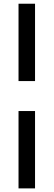

<svg xmlns="http://www.w3.org/2000/svg" viewBox="-20 -832 295 1057"><path d="M82 -220.7H172.9V205.1H82ZM82 -811.5H172.9V-385.7H82Z"/></svg>

Font: Reddit Sans Fudge
Style: Bold
Weight: 700
Designer: Stephen Hutchings
Foundry: Reddit
Version: Version 1.013